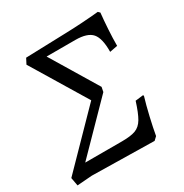

<svg xmlns="http://www.w3.org/2000/svg" viewBox="-159 -770 855 893"><g transform="rotate(-30 269.0 -323.0)"><path d="M479 -204Q466 -161 453.5 -107Q441 -53 434 -13L417 3L83 -3L3 3L-5 -41L256 -308L78 -602L93 -631L317 -638Q353 -639 400.5 -642Q448 -645 488 -649L497 -640Q493 -603 490 -555Q487 -507 487 -467L445 -459Q446 -531 421.5 -559.5Q397 -588 332 -588H178L329 -338L324 -313L87 -71H285Q332 -71 357.5 -80.5Q383 -90 399.5 -118Q416 -146 434 -203L476 -208Z"/></g></svg>

Font: Alegreya
Style: Italic
Weight: 400
Italic angle: -7°
Designer: Juan Pablo del Peral
Foundry: Huerta Tipografica
Version: Version 2.009